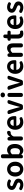

<svg xmlns="http://www.w3.org/2000/svg" viewBox="3024 -3874 864 6953"><g transform="rotate(-90 3456.5 -398.0)"><path d="M239 14Q153 14 70 -34Q26 -65 58 -109Q75 -132 98.5 -135Q122 -138 146 -122Q195 -96 243 -96Q324 -96 324 -155Q324 -181 292 -201Q273 -214 220 -234Q211 -237 207 -239Q139 -265 104 -296Q54 -339 54 -402Q54 -478 111 -526Q168 -574 262 -574Q340 -574 411 -533Q454 -505 420 -460Q388 -415 338 -446Q299 -464 266 -464Q230 -464 210 -449Q192 -435 192 -410Q192 -385 220 -368Q238 -357 287 -339Q300 -334 306 -332Q379 -304 412 -276Q462 -233 462 -163Q462 -86 405 -38Q345 14 239 14Z M808 14Q698 14 621 -63Q539 -146 539 -279Q539 -414 621 -497Q697 -574 808 -574Q918 -574 995 -497Q1077 -413 1077 -279Q1077 -146 995 -63Q918 14 808 14ZM808 -106Q864 -106 896 -153Q927 -199 927 -279.5Q927 -360 896 -406Q864 -454 808 -454Q751 -454 720 -406Q689 -360 689 -279.5Q689 -199 720 -153Q752 -106 808 -106Z M1481 14Q1402 14 1331 -59H1328L1326 -49Q1315 0 1262 0Q1200 0 1200 -57V-399V-725Q1200 -798 1273 -798Q1346 -798 1346 -725V-597L1343 -507Q1417 -574 1498 -574Q1601 -574 1660 -496Q1719 -419 1719 -290Q1719 -151 1646 -66Q1578 14 1481 14ZM1448 -107Q1502 -107 1534 -151Q1568 -199 1568 -287Q1568 -453 1457 -453Q1404 -453 1346 -395V-272V-149Q1393 -107 1448 -107Z M1917 0Q1844 0 1844 -73V-280V-500Q1844 -560 1906 -560Q1964 -560 1970 -505L1974 -461H1978Q2008 -515 2051 -545Q2093 -574 2137 -574Q2144 -574 2150 -574Q2177 -568 2187 -547Q2196 -527 2190 -498Q2176 -435 2121 -444Q2120 -444 2119 -444Q2082 -444 2050 -419Q2012 -391 1990 -334V-73Q1990 0 1917 0Z M2511 14Q2391 14 2314 -64Q2233 -144 2233 -279Q2233 -410 2313 -495Q2389 -574 2494 -574Q2606 -574 2669 -498Q2728 -426 2728 -306Q2728 -288 2726 -264Q2724 -254 2714 -246.5Q2704 -239 2691 -239H2548H2376Q2385 -171 2427 -135Q2467 -99 2531 -99Q2572 -99 2609 -114Q2657 -139 2683 -91Q2706 -47 2667 -24Q2591 14 2511 14ZM2374 -336H2488H2602Q2602 -395 2576 -427Q2549 -460 2496 -460Q2450 -460 2417 -429Q2382 -395 2374 -336Z M3010 0Q2971 0 2958 -37L2809 -475Q2781 -560 2868 -560Q2929 -560 2945 -502L3010 -281Q3019 -247 3038 -176Q3049 -133 3055 -111H3060Q3073 -163 3101 -265Q3104 -276 3105 -281L3171 -505Q3187 -560 3244 -560Q3328 -560 3301 -480L3158 -50Q3151 -28 3131.5 -14Q3112 0 3088 0H3056Z M3494 0Q3421 0 3421 -73V-487Q3421 -560 3494 -560Q3567 -560 3567 -487V-280V-73Q3567 0 3494 0ZM3495 -650Q3457 -650 3432 -672.5Q3407 -695 3407 -730Q3407 -766 3432 -788Q3457 -810 3495 -810Q3533 -810 3557.5 -788Q3582 -766 3582 -730Q3582 -696 3557.5 -673Q3533 -650 3495 -650Z M3890 0Q3851 0 3838 -37L3689 -475Q3661 -560 3748 -560Q3809 -560 3825 -502L3890 -281Q3899 -247 3918 -176Q3929 -133 3935 -111H3940Q3953 -163 3981 -265Q3984 -276 3985 -281L4051 -505Q4067 -560 4124 -560Q4208 -560 4181 -480L4038 -50Q4031 -28 4011.5 -14Q3992 0 3968 0H3936Z M4536 14Q4416 14 4339 -64Q4258 -144 4258 -279Q4258 -410 4338 -495Q4414 -574 4519 -574Q4631 -574 4694 -498Q4753 -426 4753 -306Q4753 -288 4751 -264Q4749 -254 4739 -246.5Q4729 -239 4716 -239H4573H4401Q4410 -171 4452 -135Q4492 -99 4556 -99Q4597 -99 4634 -114Q4682 -139 4708 -91Q4731 -47 4692 -24Q4616 14 4536 14ZM4399 -336H4513H4627Q4627 -395 4601 -427Q4574 -460 4521 -460Q4475 -460 4442 -429Q4407 -395 4399 -336Z M4947 0Q4874 0 4874 -73V-280V-500Q4874 -560 4937 -560Q4994 -560 5001 -506L5004 -486H5008Q5098 -574 5190 -574Q5363 -574 5363 -349V-73Q5363 0 5290 0Q5216 0 5216 -73V-331Q5216 -395 5197.5 -421.5Q5179 -448 5137 -448Q5105 -448 5077 -432Q5055 -419 5020 -385V-73Q5020 0 4947 0Z M5720 14Q5536 14 5536 -196V-444H5511Q5457 -444 5457 -500Q5457 -553 5508 -557L5543 -560L5554 -653Q5560 -710 5619 -710Q5683 -710 5683 -649V-560H5763Q5821 -560 5821 -502Q5821 -444 5763 -444H5683V-320V-196Q5683 -102 5759 -102Q5760 -102 5761 -102Q5813 -114 5826 -59Q5837 -7 5794 5Q5756 14 5720 14Z M6159 14Q6039 14 5962 -64Q5881 -144 5881 -279Q5881 -410 5961 -495Q6037 -574 6142 -574Q6254 -574 6317 -498Q6376 -426 6376 -306Q6376 -288 6374 -264Q6372 -254 6362 -246.5Q6352 -239 6339 -239H6196H6024Q6033 -171 6075 -135Q6115 -99 6179 -99Q6220 -99 6257 -114Q6305 -139 6331 -91Q6354 -47 6315 -24Q6239 14 6159 14ZM6022 -336H6136H6250Q6250 -395 6224 -427Q6197 -460 6144 -460Q6098 -460 6065 -429Q6030 -395 6022 -336Z M6657 14Q6571 14 6488 -34Q6444 -65 6476 -109Q6493 -132 6516.5 -135Q6540 -138 6564 -122Q6613 -96 6661 -96Q6742 -96 6742 -155Q6742 -181 6710 -201Q6691 -214 6638 -234Q6629 -237 6625 -239Q6557 -265 6522 -296Q6472 -339 6472 -402Q6472 -478 6529 -526Q6586 -574 6680 -574Q6758 -574 6829 -533Q6872 -505 6838 -460Q6806 -415 6756 -446Q6717 -464 6684 -464Q6648 -464 6628 -449Q6610 -435 6610 -410Q6610 -385 6638 -368Q6656 -357 6705 -339Q6718 -334 6724 -332Q6797 -304 6830 -276Q6880 -233 6880 -163Q6880 -86 6823 -38Q6763 14 6657 14Z"/></g></svg>

Font: GenSenRounded JP B
Style: Regular
Weight: 700
Version: Version 1.501;PS 1;hotconv 16.6.51;makeotf.lib2.5.65220